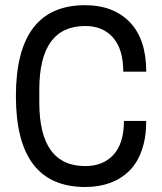

<svg xmlns="http://www.w3.org/2000/svg" viewBox="-20 -713 627 745"><path d="M310.6 -692.9Q419.2 -692.9 483.3 -627.3Q547.4 -561.7 547.4 -434.8H458.3Q458.3 -521.7 418.8 -566.9Q379.2 -612.1 310.6 -612.1Q132.5 -612.1 132.5 -364.9V-315.8Q132.5 -68.6 310.6 -68.6Q380.5 -68.6 420.7 -112.9Q460.9 -157.3 460.9 -243.7H547.4Q547.4 -179.4 530.2 -130.1Q513 -80.8 481.3 -49.7Q449.6 -18.7 406.6 -3Q363.6 12.6 310.6 12.6Q41.7 12.6 41.7 -340.1Q41.7 -692.9 310.6 -692.9Z"/></svg>

Font: Puralecka Narrow
Style: Regular
Weight: 400
Designer: Hector Gatti, Marcela Romero, Pablo Cosgaya and Nicolas Silva
Version: Version 1.004;PS 001.004;hotconv 1.0.70;makeotf.lib2.5.58329